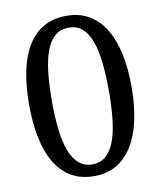

<svg xmlns="http://www.w3.org/2000/svg" viewBox="-83 -790 724 866"><g transform="rotate(-10 279.5 -357.0)"><path d="M514.2 -357.9Q514.2 -275.4 499.8 -207.5Q485.4 -139.6 456.1 -91.3Q426.8 -43 382.8 -16.6Q338.9 9.8 279.8 9.8Q218.3 9.8 173.8 -16.6Q129.4 -43 100.8 -91.3Q72.3 -139.6 58.6 -207.8Q44.9 -275.9 44.9 -358.9Q44.9 -441.9 58.6 -509.3Q72.3 -576.7 100.8 -624.5Q129.4 -672.4 174.1 -698.2Q218.8 -724.1 280.8 -724.1Q339.4 -724.1 383.1 -698.2Q426.8 -672.4 456.1 -624.5Q485.4 -576.7 499.8 -509Q514.2 -441.4 514.2 -357.9ZM148.9 -357.9Q148.9 -283.7 155.8 -225.3Q162.6 -167 178 -126.7Q193.4 -86.4 218.5 -65.2Q243.7 -43.9 279.8 -43.9Q316.4 -43.9 341.3 -65.2Q366.2 -86.4 381.6 -126.7Q397 -167 403.6 -225.3Q410.2 -283.7 410.2 -357.9Q410.2 -432.1 403.6 -490.2Q397 -548.3 381.6 -588.4Q366.2 -628.4 341.6 -649.2Q316.9 -669.9 280.8 -669.9Q244.1 -669.9 219 -649.2Q193.8 -628.4 178.2 -588.4Q162.6 -548.3 155.8 -490.2Q148.9 -432.1 148.9 -357.9Z"/></g></svg>

Font: Droid Serif
Style: Regular
Weight: 400
Designer: Monotype Design team
Foundry: Monotype Imaging Inc.
Version: Version 1.03